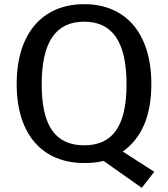

<svg xmlns="http://www.w3.org/2000/svg" viewBox="-20 -772 807 921"><path d="M60 -369C60 -124 186 10 384 10C415 10 444 8 477 0L660 129L720 52L569 -45C658 -109 706 -213 706 -369C706 -613 582 -752 384 -752C185 -752 60 -613 60 -369ZM180 -367C180 -570 247 -668 384 -668C520 -668 587 -570 587 -368C587 -165 519 -75 384 -75C248 -75 180 -165 180 -367Z"/></svg>

Font: Bisquit Text
Style: Regular
Weight: 400
Version: Version 1.004;Glyphs 3.2.3 (3260)